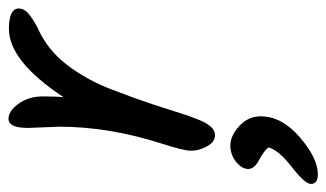

<svg xmlns="http://www.w3.org/2000/svg" viewBox="-220 -370 786 463"><g transform="rotate(-90 173.5 -138.0)"><path d="M100 -389 97 -464Q97 -511 119 -511Q138 -511 155.5 -486.5Q173 -462 173 -428.5Q173 -395 171 -378Q258 -510 336 -510Q385 -510 385 -486Q385 -474 374 -464Q363 -454 339 -441Q286 -418 249.5 -370.5Q213 -323 190 -263Q167 -203 153.5 -162Q140 -121 133 -98Q126 -75 117 -53Q101 -13 80 -13Q63 -13 52.5 -32.5Q42 -52 42 -70.5Q42 -89 60 -144Q100 -270 100 -389ZM125 97Q125 148 74.5 191.5Q24 235 -15 235Q-38 235 -38 218Q-38 204 3 172Q44 140 50 116Q42 105 20 93.5Q-2 82 -2 67Q-2 52 15 38Q32 24 55 24Q78 24 101.5 45.5Q125 67 125 97Z"/></g></svg>

Font: Kalam
Style: Regular
Weight: 400
Designer: Lipi Raval (Devanagari and Latin), Jonny Pinhorn (Latin)
Foundry: Indian Type Foundry
Version: Version 2.001;PS 1.0;hotconv 1.0.79;makeotf.lib2.5.61930; tt